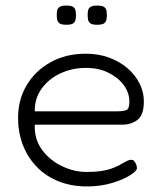

<svg xmlns="http://www.w3.org/2000/svg" viewBox="-20 -657 582 690"><path d="M292 13Q237 13 191.5 -5Q146 -23 113.5 -56Q81 -89 63 -134Q45 -179 45 -234Q45 -299 76 -351Q107 -403 162 -433.5Q217 -464 288 -464Q334 -464 372 -450Q410 -436 438 -412Q466 -388 481.5 -357Q497 -326 497 -293Q497 -244 474.5 -226.5Q452 -209 420 -209H105Q103 -156 131.5 -118Q160 -80 203.5 -59.5Q247 -39 291 -39Q320 -39 341.5 -42Q363 -45 378.5 -50.5Q394 -56 405 -61.5Q416 -67 425 -72.5Q434 -78 442 -81Q447 -83 453.5 -82.5Q460 -82 463 -77Q468 -70 470 -64.5Q472 -59 472 -52Q472 -43 448 -27.5Q424 -12 383 0.5Q342 13 292 13ZM105 -257H403Q423 -257 434 -261.5Q445 -266 445 -291Q445 -324 424.5 -351.5Q404 -379 369 -396Q334 -413 289 -413Q239 -413 196.5 -393Q154 -373 129 -337.5Q104 -302 105 -257ZM329 -568Q312 -568 305 -573Q298 -578 296.5 -586.5Q295 -595 295 -603Q295 -612 296.5 -619.5Q298 -627 305 -632Q312 -637 329 -637Q347 -637 354 -632Q361 -627 362.5 -619Q364 -611 364 -603Q364 -595 362.5 -586.5Q361 -578 354 -573Q347 -568 329 -568ZM219 -568Q201 -568 194 -573Q187 -578 185.5 -586.5Q184 -595 184 -603Q184 -612 185.5 -619.5Q187 -627 194 -632Q201 -637 219 -637Q236 -637 243 -632Q250 -627 251.5 -619Q253 -611 253 -603Q253 -595 251.5 -586.5Q250 -578 243 -573Q236 -568 219 -568Z"/></svg>

Font: Fredoka Light
Style: Regular
Weight: 300
Designer: Ben Nathan
Foundry: Milena B. Brandão, Ben Nathan
Version: Version 2.001